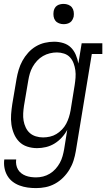

<svg xmlns="http://www.w3.org/2000/svg" viewBox="-20 -752 545 985"><path d="M165 213Q143 213 121.5 210Q100 207 80 199.5Q60 192 44 179.5Q28 167 17.5 149Q7 131 3 109.5Q-1 88 2 66H63Q61 80 63.5 93.5Q66 107 72.5 118Q79 129 89.5 137Q100 145 112 149.5Q124 154 137.5 156Q151 158 165 158Q183 158 201 153.5Q219 149 235.5 139Q252 129 265 114.5Q278 100 287 83.5Q296 67 301 49Q306 31 309 14L325 -86Q314 -65 297 -46.5Q280 -28 259.5 -15.5Q239 -3 216 2.5Q193 8 170 8Q144 8 119.5 0Q95 -8 78 -25.5Q61 -43 51.5 -66Q42 -89 38.5 -114Q35 -139 37 -165.5Q39 -192 43 -218L65 -348Q69 -371 76 -394.5Q83 -418 95 -440Q107 -462 124.5 -481.5Q142 -501 164 -514Q186 -527 210 -532.5Q234 -538 258 -538Q282 -538 305 -531Q328 -524 344 -508Q360 -492 369 -470.5Q378 -449 382 -426L399 -530H505V-475H451L369 23Q365 47 357.5 71Q350 95 336.5 117.5Q323 140 304 159Q285 178 262 190.5Q239 203 214.5 208Q190 213 165 213ZM201 -47Q218 -47 236 -51Q254 -55 269.5 -64.5Q285 -74 298 -87.5Q311 -101 319.5 -117Q328 -133 333.5 -150.5Q339 -168 342 -185L363 -315Q366 -334 367.5 -353.5Q369 -373 366.5 -391.5Q364 -410 357.5 -427.5Q351 -445 339 -458Q327 -471 309 -477Q291 -483 272 -483Q254 -483 235.5 -478.5Q217 -474 200.5 -464.5Q184 -455 170.5 -440.5Q157 -426 147.5 -409Q138 -392 133 -374.5Q128 -357 125 -339L103 -209Q100 -189 99 -170Q98 -151 101 -133Q104 -115 112 -98Q120 -81 133 -69.5Q146 -58 164 -52.5Q182 -47 201 -47ZM306 -628Q294 -628 282.5 -632.5Q271 -637 264 -646Q257 -655 255 -667.5Q253 -680 255 -693Q256 -701 260.5 -709.5Q265 -718 272.5 -723Q280 -728 289 -730Q298 -732 306 -732Q319 -732 330.5 -727.5Q342 -723 349 -714Q356 -705 358 -692.5Q360 -680 358 -667Q356 -659 351.5 -650.5Q347 -642 339.5 -637Q332 -632 323.5 -630Q315 -628 306 -628Z"/></svg>

Font: Iosevka Slab Light Oblique
Style: Regular
Weight: 300
Italic angle: -9°
Monospace: yes
Designer: Belleve Invis
Foundry: Belleve Invis
Version: Version 11.1.1; ttfautohint (v1.8.3)